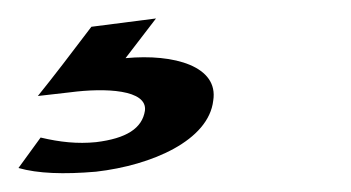

<svg xmlns="http://www.w3.org/2000/svg" viewBox="-123 4 380 208"><path d="M34 124C31 143 14 154 -19 158C-39 160 -58 158 -79 153L-103 186C-82 192 -54 193 -19 190C42 183 103 156 108 113C114 76 66 62 13 67L46 24L-24 33C-46 62 -65 87 -82 108L-47 104C-9 99 37 101 34 124Z"/></svg>

Font: Gamestation Warped
Style: Italic
Weight: 400
Designer: Jonas Hecksher
Foundry: Jonas Hecksher, Playtypeª, e-types AS
Version: Version 1.003